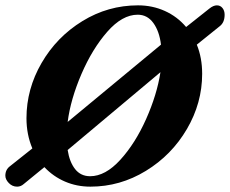

<svg xmlns="http://www.w3.org/2000/svg" viewBox="-46 -684 860 718"><path d="M794 -629Q794 -601 777 -587L690 -517Q710 -468 710 -408Q710 -299 653 -201.5Q596 -104 499.5 -45Q403 14 292 14Q241 14 197 -5Q153 -24 120 -59L43 4Q32 14 18 14Q0 14 -13 0.5Q-26 -13 -26 -27Q-26 -50 -8 -63L75 -129Q53 -181 53 -242Q53 -351 109.5 -448.5Q166 -546 262 -605Q358 -664 470 -664Q524 -664 570.5 -643Q617 -622 650 -583L737 -652Q752 -664 765 -664Q778 -664 786 -654Q794 -644 794 -629ZM207 -228 556 -517Q550 -567 527.5 -598Q505 -629 469 -629Q411 -629 355 -565Q299 -501 258.5 -407Q218 -313 207 -228ZM554 -414 207 -123Q214 -78 235 -51.5Q256 -25 291 -25Q348 -25 404 -86.5Q460 -148 500.5 -239Q541 -330 554 -414Z"/></svg>

Font: EB Garamond ExtraBold
Style: Italic
Weight: 800
Italic angle: -17.2°
Designer: Georg Duffner and Octavio Pardo
Foundry: Georg Duffner
Version: Version 1.000